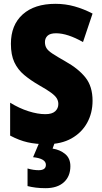

<svg xmlns="http://www.w3.org/2000/svg" viewBox="-20 -744 531 1004"><path d="M464 -217Q464 -153 435.5 -101.5Q407 -50 353.5 -20Q300 10 223 10Q168 10 124 0Q80 -10 33 -35V-207Q80 -178 128.5 -162.5Q177 -147 217 -147Q252 -147 268.5 -162Q285 -177 285 -200Q285 -216 277 -229.5Q269 -243 247.5 -259Q226 -275 185 -298Q140 -324 106.5 -352Q73 -380 55 -418.5Q37 -457 37 -515Q37 -613 98.5 -668.5Q160 -724 270 -724Q322 -724 370 -710.5Q418 -697 464 -673L414 -524Q333 -570 273 -570Q242 -570 228.5 -557Q215 -544 215 -524Q215 -506 223 -492.5Q231 -479 254.5 -463.5Q278 -448 322 -423Q390 -385 427 -338.5Q464 -292 464 -217ZM348 125Q348 178 314 209Q280 240 218 240Q190 240 166.5 237Q143 234 124 229V137Q141 142 155.5 144Q170 146 182 146Q220 146 220 118Q220 85 153 78L186 0H267L255 33Q294 39 321 61.5Q348 84 348 125Z"/></svg>

Font: Noto Sans Khmer UI Condensed Black
Style: Regular
Weight: 900
Width: 3
Designer: Danh Hong and the Monotype Design Team
Foundry: Monotype Imaging Inc.
Version: Version 2.002; ttfautohint (v1.8.4.7-5d5b)